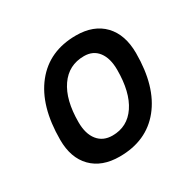

<svg xmlns="http://www.w3.org/2000/svg" viewBox="-122 -665 831 813"><g transform="rotate(-30 293.0 -258.5)"><path d="M245.1 9.8Q158.7 9.8 110.1 -39.8Q61.5 -89.4 61.5 -177.7Q61.5 -342.8 135.3 -435.1Q209 -527.3 339.8 -527.3Q426.3 -527.3 474.9 -476.6Q523.4 -425.8 523.4 -335Q523.4 -172.4 450 -81.3Q376.5 9.8 245.1 9.8ZM263.2 -82.5Q336.4 -82.5 377.7 -143.8Q418.9 -205.1 418.9 -314Q418.9 -370.6 394.5 -402.6Q370.1 -434.6 325.7 -434.6Q250.5 -434.6 208.3 -373.5Q166 -312.5 166 -203.6Q166 -146.5 191.7 -114.5Q217.3 -82.5 263.2 -82.5Z"/></g></svg>

Font: Cascadia Code PL
Style: Italic
Weight: 400
Italic angle: -10°
Monospace: yes
Designer: Aaron Bell
Foundry: Saja Typeworks
Version: Version 2404.023